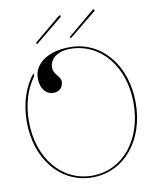

<svg xmlns="http://www.w3.org/2000/svg" viewBox="-101 -1031 907 1111"><g transform="rotate(-10 352.5 -475.5)"><path d="M163.5 -820 170 -812.5 330.5 -943.5C334 -946.5 332 -950.5 330.5 -952C329 -953.5 325.5 -955.5 322 -952.5ZM362 -820 368.5 -812.5 529 -943.5C532.5 -946.5 530.5 -950.5 529 -952C527.5 -953.5 524 -955.5 520.5 -952.5ZM352.5 -762.5C224.5 -762.5 139 -704 139 -616.5C139 -557.5 169.5 -518.5 215.5 -518.5C249.5 -518.5 272.5 -541.5 272.5 -575.5C272.5 -606.5 231 -622.5 231 -663C231 -716.5 279.5 -752.5 352.5 -752.5C530.5 -752.5 660 -596 660 -380C660 -164 531 -7.5 352.5 -7.5C174 -7.5 45 -164 45 -380C45 -480 72.5 -567 120 -632V-651C65 -583.5 32.5 -489 32.5 -380C32.5 -158 167 2.5 352.5 2.5C538 2.5 672.5 -158 672.5 -380C672.5 -602 537.5 -762.5 352.5 -762.5Z"/></g></svg>

Font: ZnikomitNo24
Style: Regular
Weight: 500
Designer: gluk
Foundry: gluk
Version: Version 0.55